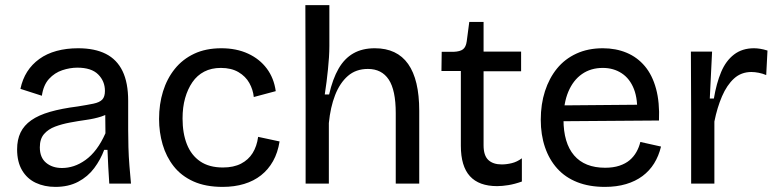

<svg xmlns="http://www.w3.org/2000/svg" viewBox="-20 -719 3045 752"><path d="M197 13Q154 13 120 -3Q86 -19 66.5 -52Q47 -85 47 -134Q47 -172 60.5 -200Q74 -228 102.5 -248Q131 -268 176 -281Q221 -294 284 -302Q322 -308 346 -313Q370 -318 380.5 -329Q391 -340 391 -363Q391 -401 364.5 -427.5Q338 -454 283 -454Q254 -454 224 -444Q194 -434 172 -410Q150 -386 144 -344L60 -371Q68 -409 86.5 -438Q105 -467 134 -488Q163 -509 201.5 -519.5Q240 -530 286 -530Q351 -530 394.5 -508Q438 -486 460 -440.5Q482 -395 482 -324V-211Q482 -179 483 -142.5Q484 -106 487 -69Q490 -32 493 0H408Q406 -33 404 -66Q402 -99 401 -132H388Q374 -94 349 -60.5Q324 -27 286 -7Q248 13 197 13ZM223 -61Q246 -61 269 -68.5Q292 -76 315 -92.5Q338 -109 357.5 -135Q377 -161 393 -197L392 -291L419 -287Q403 -271 376.5 -262.5Q350 -254 318 -249.5Q286 -245 254 -239Q222 -233 195.5 -223Q169 -213 152.5 -194Q136 -175 136 -142Q136 -102 160.5 -81.5Q185 -61 223 -61Z M852 13Q785 13 737.5 -8.5Q690 -30 660.5 -67.5Q631 -105 617 -153Q603 -201 603 -253Q603 -311 618.5 -361Q634 -411 664.5 -449Q695 -487 740.5 -508.5Q786 -530 847 -530Q906 -530 951.5 -509Q997 -488 1025 -450.5Q1053 -413 1060 -362L974 -339Q971 -368 956.5 -394Q942 -420 914 -436.5Q886 -453 845 -453Q808 -453 780 -438.5Q752 -424 733.5 -397Q715 -370 705 -334.5Q695 -299 695 -255Q695 -197 712 -154Q729 -111 764 -87Q799 -63 853 -63Q895 -63 924 -78Q953 -93 969.5 -119.5Q986 -146 991 -183L1075 -165Q1068 -121 1049.5 -88Q1031 -55 1002.5 -32.5Q974 -10 936 1.5Q898 13 852 13Z M1177 0V-307L1176 -699H1270V-539Q1270 -518 1268.5 -494.5Q1267 -471 1264.5 -447Q1262 -423 1259 -398.5Q1256 -374 1252 -349H1269Q1283 -410 1306 -450Q1329 -490 1364 -510Q1399 -530 1448 -530Q1535 -530 1578.5 -468.5Q1622 -407 1622 -285V0H1530V-276Q1530 -366 1502.5 -407.5Q1475 -449 1421 -449Q1374 -449 1342.5 -421.5Q1311 -394 1292.5 -346.5Q1274 -299 1268 -237V0Z M1927 10Q1856 10 1820.5 -29Q1785 -68 1785 -148V-441H1709L1710 -516H1756Q1782 -517 1793.5 -526Q1805 -535 1808 -557L1818 -633H1874V-517H2021V-440H1874V-150Q1874 -110 1892.5 -92.5Q1911 -75 1945 -75Q1964 -75 1984.5 -80Q2005 -85 2024 -99V-8Q1996 2 1971.5 6Q1947 10 1927 10Z M2349 13Q2288 13 2241 -5.5Q2194 -24 2162.5 -59Q2131 -94 2114.5 -142.5Q2098 -191 2098 -250Q2098 -311 2114.5 -362Q2131 -413 2161.5 -450.5Q2192 -488 2237.5 -509Q2283 -530 2341 -530Q2392 -530 2434 -512.5Q2476 -495 2505.5 -460Q2535 -425 2549.5 -371.5Q2564 -318 2561 -247L2156 -244V-306L2505 -309L2475 -267Q2479 -329 2463 -370Q2447 -411 2415 -432Q2383 -453 2341 -453Q2294 -453 2259.5 -429Q2225 -405 2206 -360Q2187 -315 2187 -251Q2187 -159 2228.5 -110.5Q2270 -62 2350 -62Q2382 -62 2406 -70Q2430 -78 2446 -91.5Q2462 -105 2472.5 -123.5Q2483 -142 2488 -163L2569 -145Q2560 -108 2542 -79Q2524 -50 2496.5 -29.5Q2469 -9 2432 2Q2395 13 2349 13Z M2687 0V-277L2686 -517H2769L2760 -333H2776Q2786 -393 2804.5 -437Q2823 -481 2855 -505.5Q2887 -530 2933 -530Q2944 -530 2957 -528Q2970 -526 2986 -521L2981 -425Q2967 -431 2951.5 -434Q2936 -437 2923 -437Q2883 -437 2855 -411.5Q2827 -386 2808 -342Q2789 -298 2778 -243V0Z"/></svg>

Font: Bricolage Grotesque 20pt
Style: Regular
Weight: 400
Version: Version 1.001;gftools[0.9.33.dev8+g029e19f]